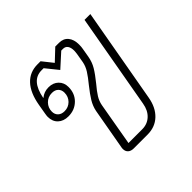

<svg xmlns="http://www.w3.org/2000/svg" viewBox="-145 -699 840 840"><g transform="rotate(-45 275.0 -279.0)"><path d="M194 -32Q194 -39 195 -42L229 -233Q234 -258 248 -281Q262 -304 286 -334Q309 -362 322 -382.5Q335 -403 339 -425L346 -466Q348 -480 348 -487Q348 -506 340.5 -516.5Q333 -527 319 -527H308L245 -470L199 -527H186Q123 -527 106 -437L107 -436Q127 -453 155 -453Q183 -453 200.5 -436Q218 -419 218 -392Q218 -352 192 -326.5Q166 -301 127 -301Q97 -301 79 -318Q61 -335 61 -364Q61 -370 63 -382L71 -428Q82 -492 113 -525Q144 -558 192 -558H211L250 -509L302 -558H325Q352 -558 367 -540Q382 -522 382 -491Q382 -475 380 -466L373 -425Q368 -396 354 -372.5Q340 -349 314 -317Q292 -291 280.5 -272.5Q269 -254 265 -233L230 -33H315Q347 -33 369 -53.5Q391 -74 397 -110L475 -550H511L433 -111Q424 -59 393 -29.5Q362 0 315 0H230Q213 0 203.5 -8.5Q194 -17 194 -32ZM188 -387Q188 -404 177.5 -414.5Q167 -425 148 -425Q123 -425 106.5 -408Q90 -391 90 -367Q90 -350 101 -339.5Q112 -329 131 -329Q155 -329 171.5 -345.5Q188 -362 188 -387Z"/></g></svg>

Font: Bai Jamjuree ExtraLight
Style: Italic
Weight: 275
Italic angle: -10°
Version: Version 1.000; ttfautohint (v1.6)